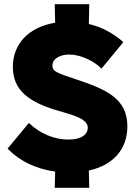

<svg xmlns="http://www.w3.org/2000/svg" viewBox="-20 -811 647 912"><path d="M585 -211C585 -345 482 -387 339 -435C256 -463 229 -470 229 -499C229 -536 271 -552 309 -552C363 -552 429 -520 462 -485L566 -611C517 -654 462 -683 402 -697L404 -791H240L242 -703C118 -683 41 -604 41 -493C41 -378 124 -326 243 -289C314 -267 397 -251 397 -204C397 -175 370 -148 305 -148C240 -148 171 -175 117 -227L16 -105C73 -46 150 -9 242 4L240 81H404L402 -1C520 -27 585 -104 585 -211Z"/></svg>

Font: Arthouse Owned Black
Style: Regular
Weight: 900
Designer: Jeremy Tribby
Foundry: Tribby Type
Version: Version 1.000;PS 001.000;hotconv 1.0.88;makeotf.lib2.5.64775